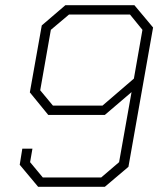

<svg xmlns="http://www.w3.org/2000/svg" viewBox="-20 -720 626 740"><path d="M56 -85 66 -147H105L96 -95L145 -36H370L439 -95L487 -365L384 -277H166L95 -364L141 -622L232 -700H498L570 -614L475 -77L384 0H127ZM375 -313 496 -417 529 -605 481 -664H246L176 -605L135 -372L184 -313Z"/></svg>

Font: Chakra Petch ExtraLight
Style: Italic
Weight: 275
Italic angle: -10°
Designer: Katatrad Aksorn Co.,Ltd.
Foundry: Cadson Demak Co.,Ltd.
Version: Version 1.000; ttfautohint (v1.6)